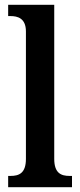

<svg xmlns="http://www.w3.org/2000/svg" viewBox="-20 -780 334 800"><path d="M14 0H280V-47H270C235 -47 206 -58 206 -118V-760H14V-713H24C52 -713 88 -705 88 -649V-118C88 -58 59 -47 24 -47H14Z"/></svg>

Font: Noto Serif Armenian Condensed SemiBold
Style: Regular
Weight: 600
Width: 3
Designer: Monotype Design Team
Foundry: Monotype Imaging Inc.
Version: Version 2.008